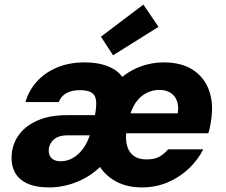

<svg xmlns="http://www.w3.org/2000/svg" viewBox="-20 -805 986 837"><path d="M196 12Q130 12 92 -8.5Q54 -29 40 -64Q26 -99 32 -142Q39 -189 68.5 -225Q98 -261 149 -282Q200 -303 273 -303H394Q401 -340 399 -364.5Q397 -389 380.5 -400.5Q364 -412 327 -412Q293 -412 269.5 -399Q246 -386 236 -360H91Q106 -412 142 -451Q178 -490 230.5 -511.5Q283 -533 349 -533Q387 -533 418 -526Q449 -519 473.5 -505Q498 -491 513 -470Q550 -500 596.5 -516.5Q643 -533 694 -533Q771 -533 821 -500.5Q871 -468 891.5 -410.5Q912 -353 900 -279Q899 -270 897 -260.5Q895 -251 893 -241.5Q891 -232 888 -224H530Q527 -190 535.5 -164.5Q544 -139 564.5 -124.5Q585 -110 619 -110Q655 -110 676 -122.5Q697 -135 713 -154H866Q843 -108 803 -70Q763 -32 711 -10Q659 12 599 12Q536 12 489.5 -12Q443 -36 416 -77Q385 -47 348.5 -27.5Q312 -8 273 2Q234 12 196 12ZM244 -102Q273 -102 297.5 -116Q322 -130 341 -155.5Q360 -181 371 -214V-215H275Q250 -215 233 -208Q216 -201 206 -188Q196 -175 193 -158Q191 -140 196.5 -127.5Q202 -115 214.5 -108.5Q227 -102 244 -102ZM549 -311H755Q760 -343 751 -366Q742 -389 722.5 -401Q703 -413 675 -413Q648 -413 623.5 -402Q599 -391 580 -368.5Q561 -346 549 -311ZM473 -564 420 -645 605 -785 671 -688Z"/></svg>

Font: DM Sans 10pt Black
Style: Italic
Weight: 900
Italic angle: -10°
Version: Version 4.004;gftools[0.9.30]